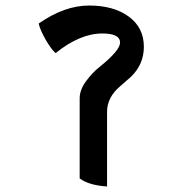

<svg xmlns="http://www.w3.org/2000/svg" viewBox="-20 -655 660 694"><path d="M367 -251V19Q302 15 268 -10V-300Q268 -330 291 -361.5Q314 -393 341 -414Q414 -473 414 -501Q414 -534 350 -534Q269 -534 181 -463Q164 -478 144 -513.5Q124 -549 120 -570Q213 -635 302 -635Q391 -635 445.5 -595Q500 -555 500 -486Q500 -423 454 -378Q434 -360 414 -343Q367 -303 367 -251Z"/></svg>

Font: Karma
Style: Bold
Weight: 700
Designer: Joana Correia
Foundry: Indian Type Foundry
Version: Version 1.202;PS 1.0;hotconv 1.0.78;makeotf.lib2.5.61930; tt